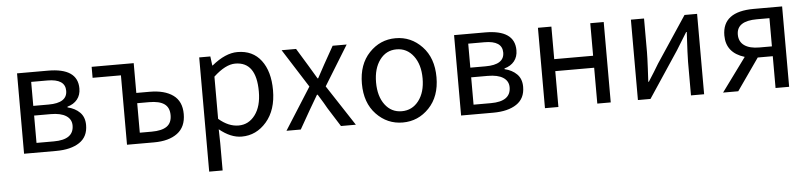

<svg xmlns="http://www.w3.org/2000/svg" viewBox="-46 -810 5442 1292"><g transform="rotate(-5 2675.5 -164.5)"><path d="M91.8 0V-543H300.8Q501 -543 501 -405.3Q501 -361.3 477.1 -331.5Q453.1 -301.8 410.2 -290V-285.2Q460.9 -273.4 492.7 -241.7Q524.4 -210 524.4 -156.2Q524.4 -77.1 466.3 -38.6Q408.2 0 308.6 0ZM181.6 -315.4H285.2Q411.1 -315.4 411.1 -397.5Q411.1 -477.5 291 -477.5H181.6ZM181.6 -65.4H298.8Q433.6 -65.4 433.6 -161.1Q433.6 -203.1 397.5 -226.6Q361.3 -250 293 -250H181.6Z M787.1 0V-468.8H595.7V-543H879.9V-341.8H969.7Q1070.3 -341.8 1127.9 -300.3Q1185.5 -258.8 1185.5 -172.9Q1185.5 -85.9 1127.9 -43Q1070.3 0 969.7 0ZM879.9 -73.2H960Q1029.3 -73.2 1063 -97.2Q1096.7 -121.1 1096.7 -172.9Q1096.7 -224.6 1063 -248.5Q1029.3 -272.5 960 -272.5H879.9Z M1322.3 228.5V-543H1397.5L1405.3 -481.4H1408.2Q1500 -556.6 1581.1 -556.6Q1684.6 -556.6 1741.2 -481.9Q1797.9 -407.2 1797.9 -280.3Q1797.9 -146.5 1729 -66.9Q1660.2 12.7 1561.5 12.7Q1487.3 12.7 1411.1 -49.8L1413.1 44.9V228.5ZM1702.1 -279.3Q1702.1 -480.5 1559.6 -480.5Q1494.1 -480.5 1413.1 -405.3V-120.1Q1478.5 -63.5 1546.9 -63.5Q1615.2 -63.5 1658.7 -121.6Q1702.1 -179.7 1702.1 -279.3Z M1864.3 0 2043.9 -283.2 1878.9 -543H1976.6L2049.8 -422.9Q2059.6 -406.2 2078.1 -375.5Q2096.7 -344.7 2103.5 -333H2107.4Q2149.4 -409.2 2156.2 -422.9L2223.6 -543H2318.4L2153.3 -274.4L2333 0H2232.4L2152.3 -127Q2136.7 -156.2 2094.7 -223.6H2089.8Q2044.9 -148.4 2033.2 -127L1960.9 0Z M2827.6 -64.5Q2753.9 12.7 2649.4 12.7Q2544.9 12.7 2471.2 -64.5Q2397.5 -141.6 2397.5 -271.5Q2397.5 -401.4 2471.2 -479Q2544.9 -556.6 2649.4 -556.6Q2753.9 -556.6 2827.6 -479Q2901.4 -401.4 2901.4 -271.5Q2901.4 -141.6 2827.6 -64.5ZM2536.1 -120.6Q2579.1 -63.5 2649.4 -63.5Q2719.7 -63.5 2763.7 -120.6Q2807.6 -177.7 2807.6 -271.5Q2807.6 -365.2 2763.7 -423.3Q2719.7 -481.4 2649.4 -481.4Q2579.1 -481.4 2536.1 -423.3Q2493.2 -365.2 2493.2 -271.5Q2493.2 -177.7 2536.1 -120.6Z M3043.9 0V-543H3252.9Q3453.1 -543 3453.1 -405.3Q3453.1 -361.3 3429.2 -331.5Q3405.3 -301.8 3362.3 -290V-285.2Q3413.1 -273.4 3444.8 -241.7Q3476.6 -210 3476.6 -156.2Q3476.6 -77.1 3418.5 -38.6Q3360.4 0 3260.7 0ZM3133.8 -315.4H3237.3Q3363.3 -315.4 3363.3 -397.5Q3363.3 -477.5 3243.2 -477.5H3133.8ZM3133.8 -65.4H3251Q3385.7 -65.4 3385.7 -161.1Q3385.7 -203.1 3349.6 -226.6Q3313.5 -250 3245.1 -250H3133.8Z M3610.4 0V-543H3701.2V-323.2H3963.9V-543H4054.7V0H3963.9V-242.2H3701.2V0Z M4238.3 0V-543H4327.1V-316.4Q4327.1 -283.2 4323.2 -205.6Q4319.3 -127.9 4318.4 -116.2H4322.3Q4365.2 -182.6 4394.5 -232.4L4600.6 -543H4685.5V0H4596.7V-226.6Q4596.7 -267.6 4605.5 -427.7H4601.6Q4549.8 -344.7 4529.3 -310.5L4323.2 0Z M5168 -281.2V-471.7H5083Q4946.3 -471.7 4946.3 -379.9Q4946.3 -332 4981.9 -306.6Q5017.6 -281.2 5083 -281.2ZM5068.4 -543H5259.8V0H5168V-214.8H5066.4L4916 0H4813.5L4979.5 -226.6Q4855.5 -264.6 4855.5 -381.8Q4855.5 -543 5068.4 -543Z"/></g></svg>

Font: GenYoGothic TW TTF Regular
Style: Regular
Weight: 400
Version: Version 1.300